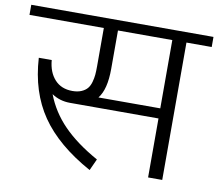

<svg xmlns="http://www.w3.org/2000/svg" viewBox="-91 -826 1064 936"><g transform="rotate(10 441.0 -358.0)"><path d="M-10 -680H358V-490Q358 -466 356.5 -448.5Q355 -431 349.5 -411.5Q344 -392 333.5 -379.5Q323 -367 304.5 -359Q286 -351 260 -351Q205 -351 172.5 -386.5Q140 -422 135 -482H71Q81 -314 162 -196Q243 -78 410 14L436 -43Q330 -102 265 -168.5Q200 -235 168 -319Q208 -292 259 -292H270H697V0H767V-680H892V-730H-10ZM428 -680H697V-342H391Q428 -388 428 -490Z"/></g></svg>

Font: Glegoo
Style: Regular
Weight: 400
Version: Version 2.0.1; ttfautohint (v0.9) -r 48 -G 60